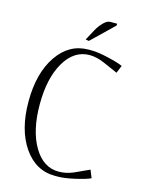

<svg xmlns="http://www.w3.org/2000/svg" viewBox="-121 -875 715 955"><g transform="rotate(15 236.0 -397.5)"><path d="M360.8 -793.9 247.1 -684.1 230 -687 259.8 -742.2Q273.4 -767.1 291.7 -785.2Q310.1 -803.2 325.2 -803.2H360.8ZM257.8 -642.1H272.9Q306.2 -642.1 360.6 -629.4Q415 -616.7 437 -606L420.9 -566.9L345.2 -600.1Q305.2 -617.2 270 -617.2Q190.4 -617.2 141.6 -534.7Q92.8 -452.1 92.8 -316.9Q92.8 -182.1 141.6 -99.6Q190.4 -17.1 270 -17.1Q307.1 -17.1 345.2 -33.2L420.9 -67.9L437 -27.8Q415 -17.1 360.6 -4.6Q306.2 7.8 272.9 7.8H257.8Q158.2 7.8 96.7 -81.5Q35.2 -170.9 35.2 -315.9Q35.2 -462.4 96.7 -552.2Q158.2 -642.1 257.8 -642.1Z"/></g></svg>

Font: Resagokr
Style: Light
Weight: 300
Designer: gluk
Foundry: gluk
Version: Version 0.95